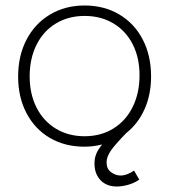

<svg xmlns="http://www.w3.org/2000/svg" viewBox="-20 -525 616 699"><path d="M468 96 487 129Q470 141 447.5 147.5Q425 154 405 154Q368 154 346 131Q324 108 324 70Q324 51 330.5 35Q337 19 352 1Q320 9 287 9Q216 9 161.5 -23Q107 -55 76.5 -113Q46 -171 46 -246Q46 -322 76.5 -380.5Q107 -439 162 -472Q217 -505 288 -505Q359 -505 414 -472.5Q469 -440 499.5 -381.5Q530 -323 530 -247Q530 -181 506.5 -128Q483 -75 440 -41Q399 1 383.5 23.5Q368 46 368 66Q368 90 384.5 102Q401 114 419 114Q442 114 468 96ZM288 -29Q347 -29 392.5 -57Q438 -85 463 -135.5Q488 -186 488 -251Q488 -315 463 -364Q438 -413 392.5 -440Q347 -467 288 -467Q229 -467 183.5 -439.5Q138 -412 113 -362Q88 -312 88 -247Q88 -183 113 -133.5Q138 -84 183.5 -56.5Q229 -29 288 -29Z"/></svg>

Font: Bellota Text Light
Style: Regular
Weight: 300
Designer: Kemie Guaida
Foundry: Kemie Guaida
Version: Version 4.001